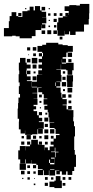

<svg xmlns="http://www.w3.org/2000/svg" viewBox="-60 -940 475 978"><path d="M72 -75H40V-107H72V-128H69V-108H43V-128H33V-174H41V-196H71V-174H72V-195H93V-203H78V-219H94V-204H99V-228H133V-204H138V-219H154V-203H139V-202H167V-175H168V-189H184V-175H193V-194H213V-203H198V-219H213V-234H199V-248H213V-234H225V-252H243V-258H223V-283H218V-288H193V-314H216V-316H191V-342H187V-368H183V-381H166V-401H181V-407H162V-435H181V-438H163V-460H155V-470H135V-492H152V-494H130V-467H105V-465H130V-437H111V-436H131V-406H111V-399H124V-383H111V-374H129V-353H138V-340H155V-322H138V-318H163V-284H135V-283H158V-259H134V-282H131V-256H104V-253H68V-275H67V-260H45V-281H36V-321H37V-335H30V-387H32V-415H34V-443H42V-461H36V-501H40V-520H35V-562H38V-581H36V-621H42V-645H70V-621H76V-581H74V-562H77V-551H96V-531H77V-527H102V-495H129V-523V-498H103V-524H128V-559H155V-560H135V-582H154V-591H136V-611H154V-622H137V-640H154V-653H138V-669H154V-653H159V-670H155V-676H131V-706H155V-712H175V-722H237V-714H259V-710H285V-706H311V-676H285V-672H307V-650H285V-672H278V-649H259V-641H276V-621H256V-638H255V-616H277V-620H315V-582H308V-559H284V-582H277V-586H251V-612H250V-587H227V-585H250V-558H253V-524H227V-522H247V-500H227V-494H249V-468H227H253V-443H257V-460H275V-442H258V-435H280V-407H259V-404H279V-383H287V-400H305V-382H288V-379H314V-343H313V-322H317V-297H322V-245H318V-219V-189V-176H321V-152H327V-90H318V-69H308V-49H284V-67H277V-50H255V-67H245V-52H227V-70H242V-72H221V-46H191V-72H189V-48H163V-72H159V-48H133V-74H157V-78H133V-100H125V-106H101V-125H100V-107H72ZM125 -682H107V-700H125ZM94 -683H78V-699H94ZM123 -654H109V-668H123ZM88 -659H84V-663H88ZM130 -617H102V-645H130ZM95 -622H77V-640H95ZM304 -623H288V-639H304ZM126 -591H106V-611H126ZM96 -591H76V-611H96ZM95 -562H77V-580H95ZM272 -565H260V-577H272ZM121 -566H111V-576H121ZM312 -525H280V-557H312ZM126 -531H106V-551H126ZM274 -533H258V-549H274ZM310 -497H282V-525H310ZM277 -500H255V-522H277ZM225 -502V-520H222V-502ZM102 -470V-495V-470ZM308 -469H284V-493H308ZM271 -476H261V-486H271ZM304 -443H288V-459H304ZM153 -444H139V-458H153ZM303 -414H289V-428H303ZM151 -416H141V-426H151ZM149 -388H143V-394H149ZM154 -353H138V-369H154ZM181 -356H171V-366H181ZM186 -321H166V-341H186ZM184 -293H168V-309H184ZM217 -260H195V-282H217ZM186 -261H166V-281H186ZM97 -230H75V-252H97ZM186 -231H166V-251H186ZM124 -233H108V-249H124ZM62 -235H50V-247H62ZM152 -235H140V-247H152ZM64 -203H48V-219H64ZM183 -204H169V-218H183ZM219 -168H200V-165H220V-139H223V-164H238V-167H222V-188H219ZM217 -132V-110H218V-137H200V-132ZM195 -110V-127H190V-110ZM195 -103H217V-110H195ZM124 -83H108V-99H124ZM93 -84H79V-98H93ZM195 -76H217V-79H195ZM65 -52H47V-70H65ZM93 -54H79V-68H93ZM122 -55H110V-67H122ZM255 18H217V13H192V-15H217V-20H224V-43H248V-20H255ZM183 -24H169V-38H183ZM273 -24H259V-38H273ZM303 -24H289V-38H303ZM92 -25H80V-37H92ZM212 -25H200V-37H212ZM59 -28H53V-34H59ZM118 -29H114V-33H118ZM184 7H168V-9H184ZM273 6H259V-8H273ZM120 3H112V-5H120ZM269 -758H233V-786H231V-826H237V-850H260V-857H283V-858H273V-874H289V-864H290V-884H269V-908H293V-914H329V-912H347V-920H395V-872H394V-843H392V-815H368V-779H325V-762H297V-780H292V-765H270V-783H269ZM2 -755H-40V-797H-15V-832H-11V-858H-1V-878H23V-858H33V-874H49V-858H33V-854H54V-883H80V-887H91V-906H111V-887H118V-909H144V-887H152V-905H170V-887H152V-880H175V-852H154V-851H176V-821H154V-816H171V-796H151V-813H150V-787H121V-756H102V-745H40V-755H20V-758H2ZM194 -893H188V-899H194ZM74 -893H68V-899H74ZM228 -859H214V-873H228ZM258 -859H244V-873H258ZM197 -860H185V-872H197ZM229 -828H213V-844H229ZM194 -833H188V-839H194ZM227 -800H215V-812H227ZM195 -802H187V-810H195ZM201 -766H181V-786H201ZM230 -767H212V-785H230ZM170 -767H152V-785H170ZM258 -739H244V-753H258Z"/></svg>

Font: Rubik Storm
Style: Regular
Weight: 400
Designer: Hubert and Fischer, NaN
Foundry: Hubert and Fischer, NaN
Version: Version 2.201